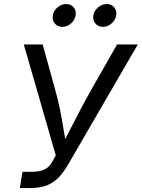

<svg xmlns="http://www.w3.org/2000/svg" viewBox="-20 -953 718 973"><path d="M80.6 0 93.8 -82.5H144.5Q178.7 -82.5 203.6 -93.3Q228.5 -104 244.1 -132.3L262.7 -165.5L100.6 -727.5H196.3L256.3 -510.7Q272.9 -451.7 283.2 -401.6Q293.5 -351.6 301 -304.9Q308.6 -258.3 316.9 -209.5H291Q316.4 -258.8 339.8 -305.2Q363.3 -351.6 389.6 -401.4Q416 -451.2 449.7 -510.7L573.2 -727.5H678.2L325.7 -120.1Q305.7 -85.4 281.5 -58.1Q257.3 -30.8 221.7 -15.4Q186 0 129.9 0ZM501.5 -816.9Q477.5 -816.9 463.4 -834Q449.2 -851.1 453.1 -875Q457 -898.9 477.1 -915.8Q497.1 -932.6 521 -932.6Q544.9 -932.6 558.8 -915.8Q572.8 -898.9 568.8 -875Q564.9 -851.1 545.2 -834Q525.4 -816.9 501.5 -816.9ZM295.9 -816.9Q272 -816.9 257.8 -834Q243.7 -851.1 247.6 -875Q251.5 -898.9 271.5 -915.8Q291.5 -932.6 315.4 -932.6Q339.4 -932.6 353.3 -915.8Q367.2 -898.9 363.3 -875Q359.4 -851.1 339.6 -834Q319.8 -816.9 295.9 -816.9Z"/></svg>

Font: Inter
Style: Italic
Weight: 400
Italic angle: -9.3988°
Designer: Rasmus Andersson
Foundry: rsms
Version: Version 4.001;git-66647c0bb